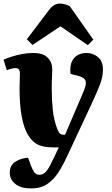

<svg xmlns="http://www.w3.org/2000/svg" viewBox="-28 -829 632 1080"><path d="M349 51Q326 101 299.5 142Q273 183 236.5 207Q200 231 146 231Q90 231 58.5 206Q27 181 27 142Q27 102 57.5 81.5Q88 61 130 58L145 100Q156 129 166 141.5Q176 154 194 154Q215 154 230.5 136.5Q246 119 261 87L303 0H270Q219 0 187 -14.5Q155 -29 130 -69Q82 -149 82 -333Q82 -354 83 -376.5Q84 -399 84 -415Q84 -446 60 -446Q41 -446 10 -434L-8 -493Q9 -501 36.5 -510Q64 -519 96.5 -525Q129 -531 157 -531Q215 -531 240.5 -504.5Q266 -478 266 -439Q266 -421 264.5 -395Q263 -369 263 -333Q263 -268 269 -210.5Q275 -153 295 -101Q302 -83 310.5 -77Q319 -71 329 -71H338L444 -319Q459 -355 453.5 -373.5Q448 -392 416 -401L369 -413Q362 -469 387 -500Q412 -531 460 -531Q495 -531 523 -508Q551 -485 551 -437Q551 -396 533 -350Q515 -304 479 -227ZM497 -606 466 -575 312 -681 155 -576 123 -608 248 -773Q275 -809 309 -809Q323 -809 336.5 -805Q350 -801 364 -795Z"/></svg>

Font: Literata 36pt ExtraBold
Style: Italic
Weight: 800
Italic angle: -2°
Designer: Latin by Veronika Burian and Jose Scaglione. Greek by Irene Vlachou. Cyrillic by Vera Evstafieva
Foundry: TypeTogether
Version: Version 3.002